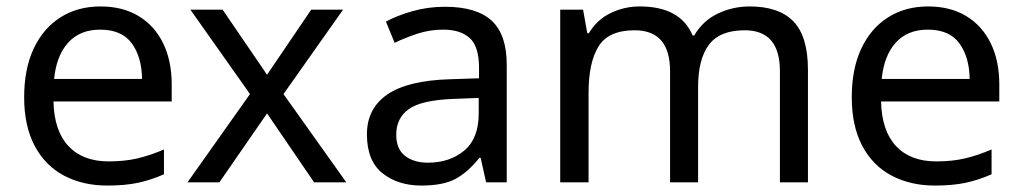

<svg xmlns="http://www.w3.org/2000/svg" viewBox="-20 -566 3173 596"><path d="M292 -546Q361 -546 410.5 -516Q460 -486 486.5 -431.5Q513 -377 513 -304V-251H146Q148 -160 192.5 -112.5Q237 -65 317 -65Q368 -65 407.5 -74.5Q447 -84 489 -102V-25Q448 -7 408 1.5Q368 10 313 10Q237 10 178.5 -21Q120 -52 87.5 -113.5Q55 -175 55 -264Q55 -352 84.5 -415Q114 -478 167.5 -512Q221 -546 292 -546ZM291 -474Q228 -474 191.5 -433.5Q155 -393 148 -321H421Q420 -389 389 -431.5Q358 -474 291 -474Z M756 -274 571 -536H671L809 -334L946 -536H1045L860 -274L1055 0H955L809 -214L661 0H562Z M1361 -545Q1459 -545 1506 -502Q1553 -459 1553 -365V0H1489L1472 -76H1468Q1433 -32 1394.5 -11Q1356 10 1288 10Q1215 10 1167 -28.5Q1119 -67 1119 -149Q1119 -229 1182 -272.5Q1245 -316 1376 -320L1467 -323V-355Q1467 -422 1438 -448Q1409 -474 1356 -474Q1314 -474 1276 -461.5Q1238 -449 1205 -433L1178 -499Q1213 -518 1261 -531.5Q1309 -545 1361 -545ZM1387 -259Q1287 -255 1248.5 -227Q1210 -199 1210 -148Q1210 -103 1237.5 -82Q1265 -61 1308 -61Q1376 -61 1421 -98.5Q1466 -136 1466 -214V-262Z M2307 -546Q2398 -546 2443 -499.5Q2488 -453 2488 -349V0H2401V-345Q2401 -472 2292 -472Q2214 -472 2180.5 -427Q2147 -382 2147 -296V0H2060V-345Q2060 -472 1950 -472Q1869 -472 1838 -422Q1807 -372 1807 -278V0H1719V-536H1790L1803 -463H1808Q1833 -505 1875.5 -525.5Q1918 -546 1966 -546Q2092 -546 2130 -456H2135Q2162 -502 2208.5 -524Q2255 -546 2307 -546Z M2861 -546Q2930 -546 2979.5 -516Q3029 -486 3055.5 -431.5Q3082 -377 3082 -304V-251H2715Q2717 -160 2761.5 -112.5Q2806 -65 2886 -65Q2937 -65 2976.5 -74.5Q3016 -84 3058 -102V-25Q3017 -7 2977 1.5Q2937 10 2882 10Q2806 10 2747.5 -21Q2689 -52 2656.5 -113.5Q2624 -175 2624 -264Q2624 -352 2653.5 -415Q2683 -478 2736.5 -512Q2790 -546 2861 -546ZM2860 -474Q2797 -474 2760.5 -433.5Q2724 -393 2717 -321H2990Q2989 -389 2958 -431.5Q2927 -474 2860 -474Z"/></svg>

Font: Noto Sans Cypro Minoan
Style: Regular
Weight: 400
Designer: David Williams
Foundry: David Williams
Version: Version 1.503; ttfautohint (v1.8.4.7-5d5b)